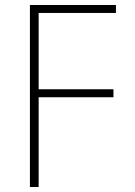

<svg xmlns="http://www.w3.org/2000/svg" viewBox="-20 -750 540 770"><path d="M100 0V-730H445V-698H135V-392H435V-360H135V0Z"/></svg>

Font: M PLUS Code Latin ExtraLight
Style: Regular
Weight: 250
Designer: Coji Morishita
Foundry: UNDERFOREST DESIGN
Version: Version 1.002; ttfautohint (v1.8.3)